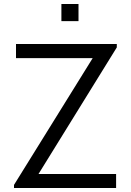

<svg xmlns="http://www.w3.org/2000/svg" viewBox="-20 -940 654 960"><path d="M287 -834.5V-920H372.5V-834.5ZM50 0V-15.5L443.5 -649.5H60V-720H564V-703L172.5 -70H560.5V0Z"/></svg>

Font: Manrope ExtraLight
Style: Regular
Weight: 400
Version: Version 4.504